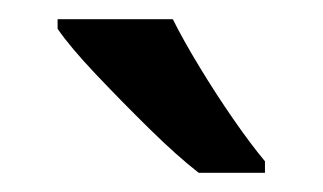

<svg xmlns="http://www.w3.org/2000/svg" viewBox="-20 -786 336 200"><path d="M160 -766Q171 -744 188 -716Q205 -688 223 -662Q241 -636 256 -618V-606H187Q165 -623 136 -651.5Q107 -680 80 -708.5Q53 -737 40 -756V-766Z"/></svg>

Font: Noto Sans Georgian SemiCondensed Medium
Style: Regular
Weight: 500
Width: 4
Designer: Monotype Design Team, Akaki Razmadze
Foundry: Google LLC
Version: Version 2.005; ttfautohint (v1.8.4.7-5d5b)